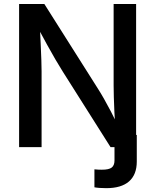

<svg xmlns="http://www.w3.org/2000/svg" viewBox="-20 -748 789 976"><path d="M460 204.1V112.8Q469.2 113.8 479.5 114.3Q489.7 114.7 497.6 114.7Q534.2 114.7 548.1 103.5Q562 92.3 562 67.9V-62H675.3V73.2Q675.3 139.6 636 174.1Q596.7 208.5 520.5 208.5Q502.4 208.5 486.3 207.3Q470.2 206.1 460 204.1ZM77.1 0V-727.5H205.6L478 -296.9Q491.2 -276.4 508.1 -246.8Q524.9 -217.3 543.7 -181.4Q562.5 -145.5 580.6 -104L566.9 -99.1Q563.5 -137.7 561.5 -178.2Q559.6 -218.8 558.6 -254.4Q557.6 -290 557.6 -313.5V-727.5H671.9V0H542L298.3 -385.3Q279.8 -415 261 -447Q242.2 -479 219.2 -521Q196.3 -563 164.6 -621.6L182.1 -625.5Q184.6 -571.8 186.8 -525.1Q189 -478.5 190.2 -442.9Q191.4 -407.2 191.4 -386.2V0Z"/></svg>

Font: V-Inter
Style: Medium-500
Weight: 500
Designer: Rasmus Andersson
Foundry: rsms
Version: Version 4.000;git-4146feb